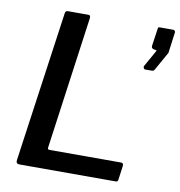

<svg xmlns="http://www.w3.org/2000/svg" viewBox="-82 -818 840 894"><g transform="rotate(10 337.5 -371.0)"><path d="M154 -728Q155 -742 167 -742H265Q276 -742 273 -724L187 -103Q184 -91 195 -91H533Q546 -91 544 -76L535 -10Q534 -4 531.5 -2Q529 0 522 0H69Q51 0 54 -19L154 -728ZM568 -537Q564 -537 561.5 -542Q559 -547 560 -551L601 -624Q605 -631 605.5 -632.5Q606 -634 601 -635L594 -636Q587 -637 583.5 -641Q580 -645 581 -651L593 -734Q594 -740 595.5 -741Q597 -742 601 -742H666Q670 -742 673 -738Q676 -734 675 -730L662 -633Q661 -631 660.5 -629.5Q660 -628 659 -627L613 -545Q610 -539 606 -538Q602 -537 593 -537Z"/></g></svg>

Font: Libre Franklin Thin Medium
Style: Italic
Weight: 500
Italic angle: -8°
Version: Version 3.000